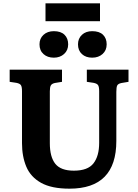

<svg xmlns="http://www.w3.org/2000/svg" viewBox="-20 -1118 827 1152"><path d="M397 14Q289 14 226.5 -21Q164 -56 138 -117.5Q112 -179 112 -259V-571Q112 -597 105.5 -607Q99 -617 78 -621L38 -627V-700H352V-627L309 -620Q291 -616 285 -605.5Q279 -595 279 -570V-259Q279 -176 312 -135Q345 -94 423 -94Q507 -94 541 -138Q575 -182 575 -261V-571Q575 -597 568.5 -607Q562 -617 541 -621L501 -627V-700H751V-627L709 -620Q689 -616 683.5 -605.5Q678 -595 678 -567V-272Q678 14 397 14ZM533 -772Q495 -772 471.5 -793.5Q448 -815 448 -852Q448 -887 471.5 -909Q495 -931 533 -931Q576 -931 598 -909.5Q620 -888 620 -852Q620 -816 595.5 -794Q571 -772 533 -772ZM303 -772Q265 -772 241 -793.5Q217 -815 217 -852Q217 -887 241 -909Q265 -931 303 -931Q345 -931 367 -909.5Q389 -888 389 -852Q389 -816 364.5 -794Q340 -772 303 -772ZM253 -991V-1098H580V-991Z"/></svg>

Font: Literata
Style: Bold
Weight: 700
Designer: Latin by Veronika Burian and Jose Scaglione. Greek by Irene Vlachou. Cyrillic by Vera Evstafieva.
Foundry: TypeTogether
Version: Version 3.103; ttfautohint (v1.8.4.7-5d5b);gftools[0.9.29]